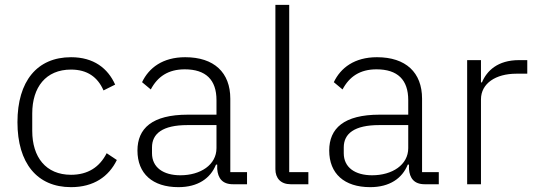

<svg xmlns="http://www.w3.org/2000/svg" viewBox="-20 -760 2211 792"><path d="M273 12C367 12 429 -32 462 -100L420 -128C391 -71 343 -39 273 -39C169 -39 113 -112 113 -220V-292C113 -400 169 -473 273 -473C340 -473 383 -442 407 -387L455 -411C425 -478 367 -524 273 -524C133 -524 52 -425 52 -256C52 -87 133 12 273 12Z M999 0V-50H930V-353C930 -461 863 -524 744 -524C651 -524 594 -480 566 -421L602 -391C630 -444 674 -474 742 -474C829 -474 873 -431 873 -347V-287H755C607 -287 547 -230 547 -139C547 -44 609 12 716 12C796 12 848 -24 871 -81H876V-63C879 -25 897 0 941 0ZM724 -37C654 -37 607 -69 607 -128V-152C607 -209 651 -244 753 -244H873V-149C873 -80 807 -37 724 -37Z M1252 0V-50H1173V-740H1116V-62C1116 -25 1138 0 1179 0Z M1790 0V-50H1721V-353C1721 -461 1654 -524 1535 -524C1442 -524 1385 -480 1357 -421L1393 -391C1421 -444 1465 -474 1533 -474C1620 -474 1664 -431 1664 -347V-287H1546C1398 -287 1338 -230 1338 -139C1338 -44 1400 12 1507 12C1587 12 1639 -24 1662 -81H1667V-63C1670 -25 1688 0 1732 0ZM1515 -37C1445 -37 1398 -69 1398 -128V-152C1398 -209 1442 -244 1544 -244H1664V-149C1664 -80 1598 -37 1515 -37Z M1964 0V-350C1964 -416 2025 -456 2110 -456H2155V-512H2121C2033 -512 1988 -468 1968 -420H1964V-512H1907V0Z"/></svg>

Font: IBM Plex Devanagari Light
Style: Regular
Weight: 300
Designer: Mike Abbink, Paul van der Laan, Pieter van Rosmalen, Erin McLaughlin
Foundry: Bold Monday
Version: Version 1.0